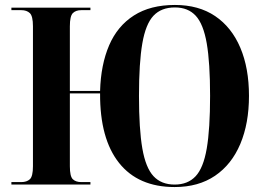

<svg xmlns="http://www.w3.org/2000/svg" viewBox="-20 -745 1076 775"><path d="M685 10Q538 10 460.5 -87.5Q383 -185 384 -368H262V-74Q262 -33 274 -21.5Q286 -10 308 -10H345V0H26V-10H66Q88 -10 100.5 -21.5Q113 -33 113 -74V-639Q113 -680 100.5 -692Q88 -704 66 -704H26V-714H345V-704H308Q286 -704 274 -692Q262 -680 262 -639V-378H384Q387 -484 420.5 -562Q454 -640 520.5 -682.5Q587 -725 686 -725Q782 -725 848.5 -680Q915 -635 950 -552.5Q985 -470 985 -358Q985 -247 950 -164Q915 -81 848 -35.5Q781 10 685 10ZM685 0Q738 0 769.5 -33.5Q801 -67 814.5 -145.5Q828 -224 828 -358Q828 -492 814.5 -570Q801 -648 770 -681.5Q739 -715 686 -715Q631 -715 599.5 -681.5Q568 -648 554.5 -570Q541 -492 541 -358Q541 -224 554.5 -146Q568 -68 599.5 -34Q631 0 685 0Z"/></svg>

Font: Noto Serif Display SemiCondensed
Style: Bold
Weight: 700
Width: 4
Designer: Monotype Design Team
Foundry: Monotype Imaging Inc.
Version: Version 2.009